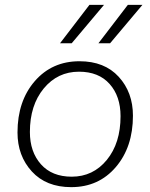

<svg xmlns="http://www.w3.org/2000/svg" viewBox="-20 -761 619 790"><path d="M227 -583 348 -741H408L275 -583ZM385 -583 506 -741H566L433 -583ZM273 9Q170 9 111 -55.5Q52 -120 52 -216Q52 -345 123 -427Q194 -509 307 -509Q410 -509 468.5 -445Q527 -381 527 -285Q527 -156 456.5 -73.5Q386 9 273 9ZM275 -34Q363 -34 419.5 -103Q476 -172 476 -283Q476 -365 431 -415.5Q386 -466 305 -466Q217 -466 160 -397Q103 -328 103 -218Q103 -136 148.5 -85Q194 -34 275 -34Z"/></svg>

Font: Elaine Sans Light
Style: Italic
Weight: 300
Italic angle: -13°
Designer: Wei Huang
Foundry: Wei Huang
Version: Version 2.001;December 24, 2019;FontCreator 12.0.0.2547 64-b